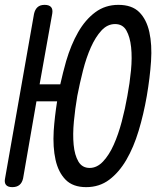

<svg xmlns="http://www.w3.org/2000/svg" viewBox="-49 -760 669 790"><path d="M166 -704 114 -413H199Q210 -462 223 -508Q243 -576 272.5 -627.5Q302 -679 343 -709.5Q384 -740 438 -740Q494 -740 524 -710Q554 -680 565.5 -628Q577 -576 572.5 -508.5Q568 -441 555 -365Q542 -290 521.5 -222Q501 -154 471 -102.5Q441 -51 400.5 -20.5Q360 10 305.5 10Q251 10 221 -20.5Q191 -51 179.5 -102.5Q168 -154 172 -222Q176 -280 186 -343H101L46 -26Q42 -8 31 1Q20 10 1.5 10Q-17 10 -24.5 0.5Q-32 -9 -28 -27L91 -703Q95 -721 105.5 -730.5Q116 -740 134.5 -740Q153 -740 161 -731Q169 -722 166 -704ZM320 -69Q350 -69 375 -95.5Q400 -122 419 -164.5Q438 -207 452 -260Q466 -313 475 -365Q485 -418 490 -470.5Q495 -523 490.5 -565.5Q486 -608 471 -634.5Q456 -661 424.5 -661Q393 -661 368.5 -634.5Q344 -608 325 -565.5Q306 -523 292.5 -470Q279 -417 269 -365Q260 -313 255 -260Q250 -207 254 -164.5Q258 -122 273.5 -95.5Q289 -69 320 -69Z"/></svg>

Font: Maple Mono Light
Style: Italic
Weight: 300
Italic angle: -10°
Monospace: yes
Designer: subframe7536
Version: Version 7.000